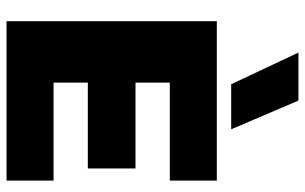

<svg xmlns="http://www.w3.org/2000/svg" viewBox="-193 -741 934 588"><g transform="rotate(90 274.0 -447.0)"><path d="M141 -894H288L376 -688H238ZM45 -644H533V-500H233V-395H496V-249H233V-144H533V0H45Z"/></g></svg>

Font: Kanit Bold
Style: Regular
Weight: 700
Designer: Katatrad Team
Foundry: CadsonDemak
Version: Version 1.000